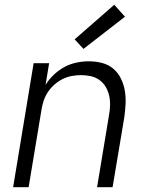

<svg xmlns="http://www.w3.org/2000/svg" viewBox="-20 -785 640 805"><path d="M35 0 121 -520H186L171 -429Q185 -452 205.5 -471.5Q226 -491 250 -504Q274 -517 300.5 -522.5Q327 -528 352 -528Q381 -528 408 -521Q435 -514 455 -497Q475 -480 487 -455.5Q499 -431 503.5 -404Q508 -377 506.5 -349Q505 -321 501 -292L452 0H387L437 -302Q441 -323 441.5 -344Q442 -365 437.5 -384.5Q433 -404 423 -421Q413 -438 397 -449.5Q381 -461 361 -465.5Q341 -470 320 -470Q301 -470 281.5 -466.5Q262 -463 243.5 -454Q225 -445 209 -431Q193 -417 181.5 -400Q170 -383 163.5 -364Q157 -345 154 -325L100 0ZM330 -580 293 -620 459 -765 504 -715Z"/></svg>

Font: Iosevka SS04 Lt Ex Obl
Style: Regular
Weight: 300
Width: 7
Italic angle: -9°
Monospace: yes
Designer: Belleve Invis
Foundry: Belleve Invis
Version: Version 19.0.0; ttfautohint (v1.8.4)